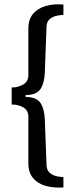

<svg xmlns="http://www.w3.org/2000/svg" viewBox="-20 -707 364 887"><path d="M273 159Q229 162 192 152Q155 142 133 116Q111 90 111 47V-168Q111 -198 86.5 -211.5Q62 -225 34 -224V-303Q60 -302 85.5 -315.5Q111 -329 111 -360V-574Q111 -618 133 -643.5Q155 -669 192 -679.5Q229 -690 273 -686V-638Q259 -638 241 -634Q223 -630 209.5 -618.5Q196 -607 195 -585L187 -371Q185 -322 166.5 -295Q148 -268 98 -268V-259Q148 -259 166.5 -232Q185 -205 187 -156L195 57Q196 79 209.5 91Q223 103 241 107Q259 111 273 111Z"/></svg>

Font: Chivo Medium
Style: Regular
Weight: 400
Version: Version 2.002